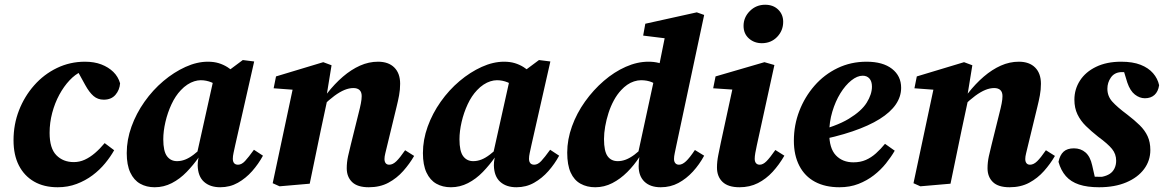

<svg xmlns="http://www.w3.org/2000/svg" viewBox="-20 -774 4911 809"><path d="M223 15Q165 15 123.5 -9Q82 -33 59.5 -77Q37 -121 37 -183Q37 -250 60 -309Q83 -368 124 -414.5Q165 -461 220 -487.5Q275 -514 338 -514Q377 -514 407 -502.5Q437 -491 457.5 -471Q478 -451 486 -423Q484 -395 466.5 -374.5Q449 -354 417 -354Q392 -354 374 -369.5Q356 -385 339 -416L301 -485H355V-472H322Q297 -461 273 -435.5Q249 -410 230 -375Q211 -340 200 -298.5Q189 -257 189 -214Q189 -149 217.5 -120Q246 -91 291 -91Q315 -91 337 -101Q359 -111 380 -129Q401 -147 421 -171L461 -141Q446 -114 423 -86Q400 -58 370 -35.5Q340 -13 303 1Q266 15 223 15Z M632 15Q597 15 570.5 0Q544 -15 529 -47Q514 -79 514 -129Q514 -185 534 -240.5Q554 -296 589 -345.5Q624 -395 668.5 -432.5Q713 -470 761.5 -492Q810 -514 856 -514Q881 -514 901 -508Q921 -502 938.5 -491Q956 -480 973 -464L916 -399Q893 -418 871 -427Q849 -436 826 -436Q813 -436 798.5 -431.5Q784 -427 769.5 -417.5Q755 -408 742 -394Q719 -370 702.5 -334.5Q686 -299 677 -260Q668 -221 668 -187Q668 -137 683.5 -116Q699 -95 726 -95Q743 -95 760 -101.5Q777 -108 796 -122.5Q815 -137 838 -159L840 -112H818Q795 -79 766.5 -49.5Q738 -20 704 -2.5Q670 15 632 15ZM908 15Q865 15 839.5 -8Q814 -31 813 -77Q813 -84 813.5 -90Q814 -96 815 -101.5Q816 -107 817 -112L807 -113L882 -450L909 -451L1003 -521L1051 -515L971 -162Q967 -143 964 -129.5Q961 -116 961 -105Q961 -93 966.5 -86.5Q972 -80 983 -80Q998 -80 1012.5 -95.5Q1027 -111 1050 -143L1088 -118Q1069 -83 1042.5 -53Q1016 -23 982.5 -4Q949 15 908 15Z M1158 11 1129 -2 1219 -425 1268 -392 1133 -402 1143 -452 1342 -512 1377 -499 1355 -364 1360 -358 1332 -227Q1320 -170 1308.5 -113.5Q1297 -57 1285 0ZM1534 15Q1486 15 1463.5 -7Q1441 -29 1441 -65Q1441 -90 1446.5 -115.5Q1452 -141 1458 -164L1491 -297Q1497 -320 1500.5 -338Q1504 -356 1504 -369Q1504 -386 1495 -394.5Q1486 -403 1469 -403Q1451 -403 1431.5 -395Q1412 -387 1389.5 -370.5Q1367 -354 1339 -327L1336 -380H1358Q1390 -421 1425 -451Q1460 -481 1497 -497.5Q1534 -514 1573 -514Q1617 -514 1641.5 -489.5Q1666 -465 1666 -421Q1666 -396 1661.5 -372Q1657 -348 1651 -324L1611 -159Q1607 -142 1603.5 -128Q1600 -114 1600 -104Q1600 -93 1605 -86.5Q1610 -80 1620 -80Q1635 -80 1650 -94.5Q1665 -109 1687 -141L1725 -117Q1706 -84 1679 -53.5Q1652 -23 1616.5 -4Q1581 15 1534 15Z M1880 15Q1845 15 1818.5 0Q1792 -15 1777 -47Q1762 -79 1762 -129Q1762 -185 1782 -240.5Q1802 -296 1837 -345.5Q1872 -395 1916.5 -432.5Q1961 -470 2009.5 -492Q2058 -514 2104 -514Q2129 -514 2149 -508Q2169 -502 2186.5 -491Q2204 -480 2221 -464L2164 -399Q2141 -418 2119 -427Q2097 -436 2074 -436Q2061 -436 2046.5 -431.5Q2032 -427 2017.5 -417.5Q2003 -408 1990 -394Q1967 -370 1950.5 -334.5Q1934 -299 1925 -260Q1916 -221 1916 -187Q1916 -137 1931.5 -116Q1947 -95 1974 -95Q1991 -95 2008 -101.5Q2025 -108 2044 -122.5Q2063 -137 2086 -159L2088 -112H2066Q2043 -79 2014.5 -49.5Q1986 -20 1952 -2.5Q1918 15 1880 15ZM2156 15Q2113 15 2087.5 -8Q2062 -31 2061 -77Q2061 -84 2061.5 -90Q2062 -96 2063 -101.5Q2064 -107 2065 -112L2055 -113L2130 -450L2157 -451L2251 -521L2299 -515L2219 -162Q2215 -143 2212 -129.5Q2209 -116 2209 -105Q2209 -93 2214.5 -86.5Q2220 -80 2231 -80Q2246 -80 2260.5 -95.5Q2275 -111 2298 -143L2336 -118Q2317 -83 2290.5 -53Q2264 -23 2230.5 -4Q2197 15 2156 15Z M2488 15Q2453 15 2426 0Q2399 -15 2384.5 -47Q2370 -79 2370 -131Q2370 -186 2390 -241.5Q2410 -297 2445 -346Q2480 -395 2524 -433Q2568 -471 2616.5 -492.5Q2665 -514 2712 -514Q2736 -514 2755.5 -509Q2775 -504 2792.5 -493.5Q2810 -483 2828 -467L2770 -398Q2747 -419 2727 -427.5Q2707 -436 2681 -436Q2667 -436 2651.5 -431Q2636 -426 2622.5 -416.5Q2609 -407 2598 -395Q2580 -376 2566.5 -351Q2553 -326 2544 -298Q2535 -270 2530 -241.5Q2525 -213 2525 -188Q2525 -137 2540 -116Q2555 -95 2583 -95Q2600 -95 2617 -101.5Q2634 -108 2653 -122Q2672 -136 2693 -158L2700 -112H2674Q2652 -78 2623 -49Q2594 -20 2560 -2.5Q2526 15 2488 15ZM2764 15Q2720 15 2695.5 -8.5Q2671 -32 2671 -74Q2671 -85 2672 -96Q2673 -107 2675 -120L2667 -121L2738 -449L2750 -461L2786 -640L2828 -607L2690 -624L2699 -674L2916 -722L2947 -711L2830 -162Q2826 -142 2823 -128.5Q2820 -115 2820 -104Q2820 -93 2825.5 -86.5Q2831 -80 2841 -80Q2855 -80 2870.5 -94.5Q2886 -109 2908 -142L2947 -118Q2927 -81 2899.5 -51Q2872 -21 2838.5 -3Q2805 15 2764 15Z M3001 -68Q3001 -93 3006.5 -120.5Q3012 -148 3017 -172L3072 -426L3105 -394L2985 -402L2995 -452L3201 -512L3243 -500L3169 -162Q3165 -144 3162.5 -129.5Q3160 -115 3160 -105Q3160 -93 3165.5 -86.5Q3171 -80 3181 -80Q3195 -80 3209.5 -94.5Q3224 -109 3247 -142L3285 -118Q3263 -80 3235.5 -50Q3208 -20 3173.5 -2.5Q3139 15 3096 15Q3048 15 3024.5 -7.5Q3001 -30 3001 -68ZM3190 -592Q3158 -592 3135.5 -612Q3113 -632 3113 -665Q3113 -701 3139.5 -727.5Q3166 -754 3204 -754Q3238 -754 3259 -733.5Q3280 -713 3280 -682Q3280 -645 3254.5 -618.5Q3229 -592 3190 -592Z M3517 15Q3457 15 3414 -8Q3371 -31 3348 -75.5Q3325 -120 3325 -181Q3325 -247 3348 -306.5Q3371 -366 3412 -413Q3453 -460 3509 -487Q3565 -514 3631 -514Q3700 -514 3738.5 -484Q3777 -454 3777 -404Q3777 -367 3754.5 -334Q3732 -301 3686.5 -272.5Q3641 -244 3572 -220.5Q3503 -197 3409 -179L3407 -218Q3503 -241 3556.5 -273.5Q3610 -306 3632 -341.5Q3654 -377 3654 -409Q3654 -431 3643.5 -443Q3633 -455 3615 -455Q3592 -455 3567 -435Q3542 -415 3521 -381Q3500 -347 3487 -303.5Q3474 -260 3474 -213Q3474 -149 3502 -119.5Q3530 -90 3576 -90Q3605 -90 3628 -100Q3651 -110 3671 -128Q3691 -146 3709 -168L3750 -139Q3735 -113 3713 -85.5Q3691 -58 3662 -35.5Q3633 -13 3597 1Q3561 15 3517 15Z M3858 11 3829 -2 3919 -425 3968 -392 3833 -402 3843 -452 4042 -512 4077 -499 4055 -364 4060 -358 4032 -227Q4020 -170 4008.5 -113.5Q3997 -57 3985 0ZM4234 15Q4186 15 4163.5 -7Q4141 -29 4141 -65Q4141 -90 4146.5 -115.5Q4152 -141 4158 -164L4191 -297Q4197 -320 4200.5 -338Q4204 -356 4204 -369Q4204 -386 4195 -394.5Q4186 -403 4169 -403Q4151 -403 4131.5 -395Q4112 -387 4089.5 -370.5Q4067 -354 4039 -327L4036 -380H4058Q4090 -421 4125 -451Q4160 -481 4197 -497.5Q4234 -514 4273 -514Q4317 -514 4341.5 -489.5Q4366 -465 4366 -421Q4366 -396 4361.5 -372Q4357 -348 4351 -324L4311 -159Q4307 -142 4303.5 -128Q4300 -114 4300 -104Q4300 -93 4305 -86.5Q4310 -80 4320 -80Q4335 -80 4350 -94.5Q4365 -109 4387 -141L4425 -117Q4406 -84 4379 -53.5Q4352 -23 4316.5 -4Q4281 15 4234 15Z M4611 15Q4561 15 4526.5 3.5Q4492 -8 4471 -32Q4450 -56 4440 -92Q4446 -121 4461.5 -135Q4477 -149 4505 -149Q4534 -149 4554 -131.5Q4574 -114 4582 -77L4597 -11L4535 -30Q4557 -30 4578.5 -29.5Q4600 -29 4623 -29Q4643 -33 4656 -41.5Q4669 -50 4676 -64.5Q4683 -79 4683 -97Q4683 -125 4665.5 -146.5Q4648 -168 4607 -198Q4578 -221 4555.5 -243Q4533 -265 4520 -292Q4507 -319 4507 -354Q4507 -398 4530.5 -434.5Q4554 -471 4598.5 -492.5Q4643 -514 4704 -514Q4753 -514 4786 -501Q4819 -488 4838.5 -465.5Q4858 -443 4864 -415Q4860 -388 4844.5 -374Q4829 -360 4804 -360Q4782 -360 4762 -375.5Q4742 -391 4730 -426L4712 -485L4768 -469Q4752 -470 4735.5 -470Q4719 -470 4702 -470Q4675 -468 4660.5 -447Q4646 -426 4646 -400Q4646 -369 4666.5 -346Q4687 -323 4730 -291Q4760 -268 4782 -246.5Q4804 -225 4815.5 -200Q4827 -175 4827 -142Q4827 -97 4800.5 -61.5Q4774 -26 4725.5 -5.5Q4677 15 4611 15Z"/></svg>

Font: Source Serif 4
Style: Bold Italic
Weight: 700
Italic angle: -12°
Designer: Frank Grießhammer
Foundry: Adobe Systems Incorporated
Version: Version 4.004;hotconv 1.0.116;makeotfexe 2.5.65601